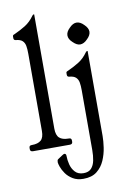

<svg xmlns="http://www.w3.org/2000/svg" viewBox="-97 -760 649 1004"><g transform="rotate(-10 227.5 -258.0)"><path d="M225 -33Q238 -33 238 -20V-13Q238 0 223 0H28Q13 0 13 -13V-20Q13 -33 26 -33H28Q60 -33 76 -47Q92 -61 92 -96V-506Q92 -531 89 -548Q86 -565 75 -575.5Q64 -586 40 -588Q29 -589 29 -600V-610Q29 -615 33 -617Q37 -619 42 -621Q71 -634 98.5 -651Q126 -668 148 -699Q152 -704 155 -704H156Q158 -704 158 -703V-97Q158 -62 174 -47.5Q190 -33 222 -33ZM400 -15Q400 11 395 45.5Q390 80 376 112.5Q362 145 335 166.5Q308 188 263 188Q230 188 207 174Q184 160 170.5 140.5Q157 121 151 103.5Q145 86 145 80Q145 75 146 70Q147 65 153 62L174 48Q183 42 186 42Q196 42 196 54Q196 76 202 100Q208 124 224 141.5Q240 159 269 159Q296 159 310 143.5Q324 128 329 103Q334 78 334 48V-269Q334 -294 331 -311Q328 -328 317 -338.5Q306 -349 282 -351Q271 -352 271 -363V-373Q271 -378 275 -380Q279 -382 284 -384Q313 -397 340.5 -414Q368 -431 390 -462Q394 -467 397 -467H398Q400 -467 400 -466ZM368 -623Q388 -623 407 -603Q427 -584 427 -565Q427 -546 407 -527Q388 -507 368 -507Q350 -507 330 -527Q310 -545 310 -565Q310 -584 330 -603Q349 -623 368 -623Z"/></g></svg>

Font: Young Serif Light
Style: Regular
Weight: 300
Designer: Bastien Sozeau
Foundry: NBR — Bastien Sozeau
Version: Version 5.001